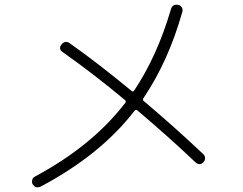

<svg xmlns="http://www.w3.org/2000/svg" viewBox="-20 -766 1040 821"><path d="M155.3 31.2Q132.8 42 120.1 22.5Q115.2 14.6 117.7 3.9Q120.1 -6.8 128.9 -10.7Q375 -142.6 515.6 -326.2Q520.5 -332 514.6 -337.9Q386.7 -445.3 247.1 -543.9Q228.5 -557.6 243.2 -576.2Q258.8 -594.7 278.3 -581.1Q398.4 -496.1 543 -377Q548.8 -372.1 553.7 -378.9Q652.3 -526.4 710.9 -726.6Q717.8 -750 742.2 -745.1Q752 -743.2 757.3 -734.4Q762.7 -725.6 759.8 -715.8Q701.2 -506.8 593.8 -346.7Q587.9 -338.9 594.7 -334Q724.6 -224.6 848.6 -107.4Q856.4 -100.6 856.9 -90.3Q857.4 -80.1 849.6 -72.3Q834 -55.7 815.4 -72.3Q699.2 -182.6 567.4 -293.9Q562.5 -298.8 555.7 -293Q412.1 -105.5 155.3 31.2Z"/></svg>

Font: Rounded-X Mgen+ 1mn light
Style: Regular
Weight: 200
Designer: [Source Han Sans]
Ryoko NISHIZUKA  (kana & ideographs); Paul D. Hunt (Latin, Greek & Cyrillic); Wenlong ZHANG  (bopomofo
Version: Version 1.059.20150602